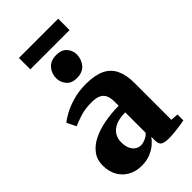

<svg xmlns="http://www.w3.org/2000/svg" viewBox="-281 -1016 1109 1109"><g transform="rotate(-45 273.5 -461.0)"><path d="M176 11Q131 11 95 -8.2Q59 -27.5 38 -63.8Q17 -100 17 -150Q17 -196.5 41.8 -230.2Q66.5 -264 109.8 -285.8Q153 -307.5 208.8 -318Q264.5 -328.5 326.5 -329V-362Q326.5 -392.5 317.8 -412.8Q309 -433 288 -443.5Q267 -454 229.5 -454Q175.5 -454 134.5 -440.5Q93.5 -427 71 -417L43.5 -473Q58 -486 91.2 -504.5Q124.5 -523 173.2 -537.5Q222 -552 282 -552Q354 -552 398.5 -530.8Q443 -509.5 463.8 -466Q484.5 -422.5 484.5 -355.5V-56.5L531 -53V-5Q519.5 -2.5 497.2 1Q475 4.5 449 7.2Q423 10 400 10Q363 10 348 0.2Q333 -9.5 333 -40.5V-69.5Q322 -52 300 -33Q278 -14 246.8 -1.5Q215.5 11 176 11ZM257 -76Q273.5 -76 293.8 -85Q314 -94 326.5 -108.5V-275Q275.5 -275 245 -260.2Q214.5 -245.5 201 -221.8Q187.5 -198 187.5 -169Q187.5 -140.5 196.2 -119.8Q205 -99 220.8 -87.5Q236.5 -76 257 -76ZM268.5 -612Q227 -612 205.2 -637.8Q183.5 -663.5 183.5 -695Q183.5 -735 208 -763.2Q232.5 -791.5 279.5 -791.5H280.5Q322 -791.5 343.8 -766.8Q365.5 -742 365.5 -710Q365.5 -670.5 341 -641.2Q316.5 -612 269.5 -612ZM435 -931.5V-838.5H114.5V-931.5Z"/></g></svg>

Font: Merriweather 60pt Black
Style: Regular
Weight: 900
Version: Version 2.100